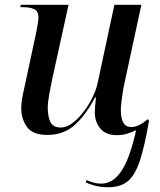

<svg xmlns="http://www.w3.org/2000/svg" viewBox="-20 -556 668 804"><path d="M433 228Q404 228 380 222Q356 216 339 208L342 198Q355 204 371 208.5Q387 213 404 213Q453 213 488.5 160Q524 107 550 -11Q532 -2 512 4Q492 10 469 10Q423 10 400 -18Q377 -46 377 -85Q377 -96 378.5 -114.5Q380 -133 382 -148H378Q341 -77 294.5 -34Q248 9 178 9Q117 9 93 -24.5Q69 -58 69 -102Q69 -127 75 -157Q81 -187 87 -212L132 -422Q135 -438 138 -456Q141 -474 141 -482Q141 -510 122.5 -518Q104 -526 76 -526H65L67 -536H267L199 -226Q193 -199 186.5 -163Q180 -127 180 -106Q180 -67 191.5 -44.5Q203 -22 235 -22Q258 -22 282.5 -40Q307 -58 329 -86.5Q351 -115 367 -147.5Q383 -180 389 -209L459 -536H572L500 -202Q497 -190 494 -170Q491 -150 488.5 -129.5Q486 -109 486 -96Q486 -24 529 -24Q546 -24 563 -32.5Q580 -41 599 -57L604 -50Q586 55 566 116Q546 177 515.5 202.5Q485 228 433 228Z"/></svg>

Font: Noto Serif Display Medium
Style: Italic
Weight: 500
Italic angle: -12°
Designer: Monotype Design Team
Foundry: Monotype Imaging Inc.
Version: Version 2.009